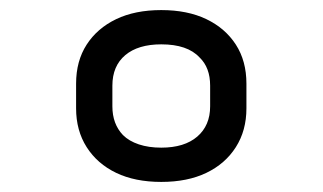

<svg xmlns="http://www.w3.org/2000/svg" viewBox="-20 -730 640 381"><path d="M300 -710Q352 -710 389.5 -692Q427 -674 448 -641.5Q469 -609 469 -564V-515Q469 -471 448 -438Q427 -405 389.5 -387Q352 -369 300 -369Q248 -369 210.5 -387Q173 -405 152 -438Q131 -471 131 -515V-564Q131 -609 152 -641.5Q173 -674 210.5 -692Q248 -710 300 -710ZM300 -437Q346 -437 371.5 -459Q397 -481 397 -519V-560Q397 -596 376 -616Q364 -629 345 -635.5Q326 -642 300 -642Q254 -642 228.5 -620.5Q203 -599 203 -560V-519Q203 -484 224 -462Q236 -450 255.5 -443.5Q275 -437 300 -437Z"/></svg>

Font: Code D OnePiece
Style: Regular
Weight: 400
Version: Version 1.085; ttfautohint (v1.8.4.7-5d5b);Nerd Fonts 3.0.2